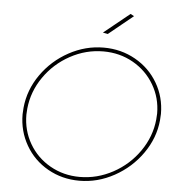

<svg xmlns="http://www.w3.org/2000/svg" viewBox="-59 -947 940 1006"><g transform="rotate(5 411.0 -444.0)"><path d="M791 -383Q791 -371 789 -349Q780 -255 723 -174Q666 -93 578.5 -45Q491 3 395 3Q304 3 229 -39.5Q154 -82 111.5 -156Q69 -230 69 -318Q69 -328 71 -352Q80 -447 136.5 -527.5Q193 -608 280 -655.5Q367 -703 463 -703Q554 -703 629.5 -660.5Q705 -618 748 -544.5Q791 -471 791 -383ZM91 -350Q89 -328 89 -318Q89 -235 129 -166Q169 -97 239.5 -57Q310 -17 395 -17Q487 -17 570 -62Q653 -107 706.5 -184Q760 -261 769 -351Q771 -373 771 -383Q771 -465 730.5 -534Q690 -603 619.5 -643Q549 -683 463 -683Q371 -683 288.5 -638Q206 -593 153 -516.5Q100 -440 91 -350ZM587 -891 606 -881 477 -776 451 -781Z"/></g></svg>

Font: Gontserrat Thin
Style: Italic
Weight: 250
Italic angle: -11.3°
Designer: Julieta Ulanovsky
Foundry: Julieta Ulanovsky
Version: Version 6.001